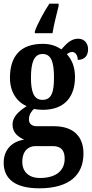

<svg xmlns="http://www.w3.org/2000/svg" viewBox="-21 -786 499 1042"><path d="M168 -616V-606H264C271 -652 287 -711 297 -753V-766H247C219 -724 183 -658 168 -616ZM192 236C355 236 432 164 432 47C432 -41 382 -101 272 -101H179C154 -101 136 -112 136 -139C136 -164 151 -185 164 -195C174 -192 199 -190 211 -190C332 -190 386 -263 386 -368C386 -428 366 -465 342 -492C350 -498 359 -504 372 -504C385 -504 401 -489 401 -461C442 -461 457 -488 457 -519C457 -550 438 -576 403 -576C361 -576 335 -543 312 -518C284 -537 254 -548 211 -548C89 -548 33 -480 33 -363C33 -287 71 -232 124 -210C80 -182 47 -152 47 -110C47 -64 80 -42 110 -28C46 -19 -1 25 -1 97C-1 186 63 236 192 236ZM209 -244C162 -244 147 -289 147 -364C147 -443 162 -493 210 -493C259 -493 272 -445 272 -365C272 -288 260 -244 209 -244ZM195 180C137 180 100 147 100 93C100 27 139 7 170 7H266C309 7 330 29 330 75C330 137 287 180 195 180Z"/></svg>

Font: Noto Serif Bengali ExtraCondensed
Style: Regular
Weight: 400
Width: 2
Designer: Juan Bruce, Universal Thirst, Indian Type Foundry and the Monotype Design Team.
Foundry: Monotype Imaging Inc.
Version: Version 2.003